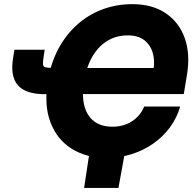

<svg xmlns="http://www.w3.org/2000/svg" viewBox="-20 -758 950 934"><path d="M498.5 10.3Q400.9 10.3 329.6 -33.9Q258.3 -78.1 225.8 -162.1Q193.4 -246.1 212.9 -364.7Q227.1 -451.2 263.7 -519.8Q300.3 -588.4 354.5 -637.2Q408.7 -686 477.3 -711.9Q545.9 -737.8 624 -737.8Q720.7 -737.8 785.9 -693.8Q851.1 -649.9 878.7 -572.5Q906.2 -495.1 889.6 -394.5L874 -300.3H320.8L341.3 -427.2H761.2L726.6 -418.5Q733.9 -461.9 723.1 -500.2Q712.4 -538.6 682.4 -562.3Q652.3 -585.9 601.1 -585.9Q546.4 -585.9 502.7 -559.6Q459 -533.2 429.9 -483.6Q400.9 -434.1 389.2 -363.3Q377.4 -293 390.4 -243.4Q403.3 -193.8 438 -167.7Q472.7 -141.6 526.4 -141.6Q553.7 -141.6 577.6 -148.2Q601.6 -154.8 621.3 -167.5Q641.1 -180.2 656.5 -198.2Q671.9 -216.3 681.2 -239.7H856.4Q840.8 -184.6 806.9 -138.7Q772.9 -92.8 725.1 -59.3Q677.2 -25.9 619.4 -7.8Q561.5 10.3 498.5 10.3ZM50.3 -516.1H197.3L193.4 -489.7Q188.5 -460 189 -447Q189.5 -434.1 200.2 -430.9Q210.9 -427.7 235.4 -427.7H265.6L244.6 -299.8H197.8Q105 -299.8 66.9 -343.5Q28.8 -387.2 43.9 -477.1ZM389.2 156.2 417.5 -31.2H590.3L556.2 156.2Z"/></svg>

Font: Inter 18pt ExtraBold
Style: Italic
Weight: 800
Italic angle: -9.3988°
Designer: Rasmus Andersson
Foundry: rsms
Version: Version 4.001;git-66647c0bb